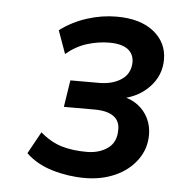

<svg xmlns="http://www.w3.org/2000/svg" viewBox="-40 -747 462 506"><g transform="rotate(5 191.5 -493.5)"><path d="M202 -278Q158 -278 116 -290.5Q74 -303 46 -330L78 -388Q106 -364 135 -355.5Q164 -347 201 -347Q234 -347 256.5 -363Q279 -379 279 -411Q280 -435 263 -447.5Q246 -460 212 -460H131L142 -531H218Q253 -531 276.5 -546.5Q300 -562 301 -592Q301 -615 284.5 -627Q268 -639 236 -639Q207 -639 177.5 -630Q148 -621 122 -599L100 -660Q132 -684 171 -696.5Q210 -709 249 -709Q312 -709 347.5 -680.5Q383 -652 383 -607Q383 -565 353.5 -534Q324 -503 278 -495V-502Q305 -497 323.5 -483Q342 -469 351.5 -449Q361 -429 361 -406Q361 -369 339.5 -339.5Q318 -310 282 -294Q246 -278 202 -278Z"/></g></svg>

Font: Nunito Sans 12pt SemiBold
Style: Italic
Weight: 600
Italic angle: -9°
Designer: Vernon Adams
Foundry: Vernon Adams
Version: Version 3.101;gftools[0.9.27]